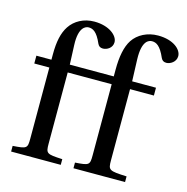

<svg xmlns="http://www.w3.org/2000/svg" viewBox="-108 -845 925 949"><g transform="rotate(15 354.0 -371.0)"><path d="M30 -450H107V-87C107 -36 104 -34 32 -29V0H286V-29C205 -33 201 -35 201 -86V-450H426V-87C426 -36 423 -34 351 -29V0H615V-29C524 -33 520 -35 520 -86V-450H642V-490H520L516 -602C513 -697 548 -707 564 -707C585 -707 607 -697 632 -639C637 -629 644 -622 659 -622C679 -622 708 -639 708 -669C708 -702 666 -742 586 -742C531 -742 484 -717 459 -679C436 -644 426 -591 426 -525V-490H201L197 -589C193 -681 229 -692 244 -692C264 -692 286 -684 311 -626C316 -616 323 -609 338 -609C358 -609 386 -624 386 -654C386 -687 341 -727 264 -727C210 -727 165 -702 140 -664C117 -629 107 -583 107 -517V-490H30Z"/></g></svg>

Font: Lingua Franca
Style: Regular
Weight: 400
Version: Version 1.19